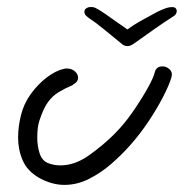

<svg xmlns="http://www.w3.org/2000/svg" viewBox="-20 -548 518 541"><path d="M161 -27Q144 -27 126 -32Q108 -37 90 -47Q57 -66 44 -96Q31 -126 31 -160Q31 -176 33 -191.5Q35 -207 39 -223Q47 -256 67 -283.5Q87 -311 112 -330Q137 -349 160 -354Q163 -355 168 -355Q182 -355 191 -347Q200 -339 200 -329Q200 -317 186 -310V-309Q163 -299 145.5 -288.5Q128 -278 115 -260Q102 -242 91 -208Q85 -190 85 -160Q85 -137 91.5 -116.5Q98 -96 114 -89Q131 -82 150 -82Q191 -82 231 -110.5Q271 -139 302 -170Q330 -198 354.5 -233.5Q379 -269 396 -299.5Q413 -330 416 -344Q420 -361 438 -361Q449 -361 458 -352.5Q467 -344 463 -330Q457 -309 439.5 -275Q422 -241 397.5 -204.5Q373 -168 346 -138Q324 -113 295 -87.5Q266 -62 232 -44.5Q198 -27 161 -27ZM465 -528Q478 -528 478 -516Q478 -513 475.5 -508.5Q473 -504 464 -499Q442 -485 413.5 -465Q385 -445 360 -427Q348 -418 339 -418Q329 -418 320 -427Q298 -445 273.5 -465Q249 -485 228 -499Q221 -504 219 -509Q217 -514 218 -516Q218 -521 223 -524.5Q228 -528 233 -528Q235 -528 241 -528Q247 -528 264 -517Q274 -511 294 -496.5Q314 -482 339 -465Q355 -477 373.5 -487.5Q392 -498 406.5 -505.5Q421 -513 424 -515Q432 -519 443.5 -523.5Q455 -528 465 -528Z"/></svg>

Font: Grape Nuts
Style: Regular
Weight: 400
Designer: Robert E. Leuschke
Foundry: Robert E. Leuschke
Version: Version 1.010; ttfautohint (v1.8.3)